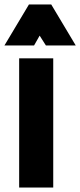

<svg xmlns="http://www.w3.org/2000/svg" viewBox="-35 -842 360 862"><path d="M51 0V-580H204V0ZM118 -638H-15L95 -822H195L305 -638H171L143 -682Z"/></svg>

Font: Orbitron
Style: Black
Weight: 900
Designer: Matt McInerney
Foundry: Matt McInerney
Version: 1.000